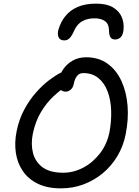

<svg xmlns="http://www.w3.org/2000/svg" viewBox="-20 -1026 762 1056"><path d="M314.8 10Q240.6 10 188.4 -15.3Q136.2 -40.6 105.9 -84.7Q75.6 -128.8 67.2 -185.1Q58.8 -241.4 71.2 -303.2Q84.6 -369.8 113.4 -423.3Q142.2 -476.8 178.2 -517.4Q214.2 -558 250.2 -585.1Q286.2 -612.2 314.3 -626Q342.4 -639.8 354.4 -639.8Q364.4 -639.8 372.3 -636.7Q380.2 -633.6 385.4 -620.8Q395.8 -599.4 382 -582Q368.2 -564.6 344 -550.8Q311 -530.6 273.6 -495.7Q236.2 -460.8 205.5 -410Q174.8 -359.2 160.4 -290Q149 -233 161.6 -184.2Q174.2 -135.4 214.6 -105.7Q255 -76 327.8 -76Q384.2 -76 437.1 -103.6Q490 -131.2 529.3 -181.7Q568.6 -232.2 582.2 -300Q593.4 -360.4 591.4 -417.9Q589.4 -475.4 572.3 -521.9Q555.2 -568.4 521.7 -596.2Q488.2 -624 438 -624Q415.6 -624 403.2 -607.6Q390.8 -591.2 386.2 -566.4Q382.2 -544.6 369.2 -533.2Q356.2 -521.8 341 -521.8Q328.4 -521.8 318 -528.9Q307.6 -536 302.8 -550.5Q298 -565 302.2 -585.2Q309 -618.8 329 -647.1Q349 -675.4 380.7 -693.2Q412.4 -711 453.8 -711Q522.4 -711 571 -676.2Q619.6 -641.4 647.4 -581.5Q675.2 -521.6 681.5 -445.9Q687.8 -370.2 671.2 -287.6Q658.2 -221.6 625.3 -166.9Q592.4 -112.2 544.6 -72.7Q496.8 -33.2 438.6 -11.6Q380.4 10 314.8 10ZM508.8 -1006Q566.6 -1006 600.6 -985.9Q634.6 -965.8 648.7 -934Q662.8 -902.2 659.6 -865.4Q657.2 -834.2 644.1 -821.5Q631 -808.8 612.8 -808.8Q596.4 -808.8 588.3 -819.7Q580.2 -830.6 579.2 -861.8Q578.4 -894.6 557.2 -909.9Q536 -925.2 500 -925.2Q462 -925.2 434.1 -910.3Q406.2 -895.4 389.6 -861.2Q375.2 -828.2 362.8 -816Q350.4 -803.8 333.4 -803.8Q310 -803.8 302.3 -821.2Q294.6 -838.6 301.4 -863Q313.8 -905.4 339.6 -937.5Q365.4 -969.6 407.1 -987.8Q448.8 -1006 508.8 -1006Z"/></svg>

Font: Shantell Sans Light
Style: Italic
Weight: 300
Italic angle: -11°
Designer: Stephen Nixon, Anya Danilova, Shantell Martin
Foundry: Arrow Type
Version: Version 1.008;[ac192a2d6]